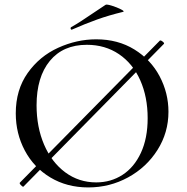

<svg xmlns="http://www.w3.org/2000/svg" viewBox="-20 -808 816 840"><path d="M82 9Q78 9 71 1.5Q64 -6 67 -9L680 -631H682Q686 -631 693 -625Q700 -619 697 -616L83 8ZM49 -312Q49 -415 101 -488.5Q153 -562 234.5 -599Q316 -636 401 -636Q496 -636 568 -591.5Q640 -547 678.5 -474Q717 -401 717 -319Q717 -228 669 -152Q621 -76 540.5 -32Q460 12 366 12Q273 12 200.5 -31.5Q128 -75 88.5 -149.5Q49 -224 49 -312ZM626 -291Q626 -384 593.5 -457Q561 -530 500.5 -571Q440 -612 360 -612Q256 -612 198 -541.5Q140 -471 140 -347Q140 -252 173 -175Q206 -98 265.5 -54Q325 -10 401 -10Q465 -10 516 -43Q567 -76 596.5 -139.5Q626 -203 626 -291ZM294 -678Q290 -678 289 -682.5Q288 -687 291 -689Q327 -709 394 -755Q426 -777 442 -787Q447 -790 469.5 -783Q492 -776 509.5 -767Q527 -758 518 -756Q456 -741 404.5 -722.5Q353 -704 296 -679Z"/></svg>

Font: Cormorant SC Medium
Style: Regular
Weight: 500
Designer: Christian Thalmann (Catharsis Fonts)
Foundry: Catharsis Fonts
Version: Version 4.000